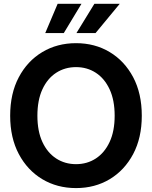

<svg xmlns="http://www.w3.org/2000/svg" viewBox="-20 -963 788 995"><path d="M374 11.7Q276.4 11.7 199.2 -34.4Q122.1 -80.6 77.4 -164.8Q32.7 -249 32.7 -363.3Q32.7 -478.5 77.4 -562.7Q122.1 -647 199.2 -693.1Q276.4 -739.3 374 -739.3Q471.7 -739.3 548.6 -693.1Q625.5 -647 670.2 -562.7Q714.8 -478.5 714.8 -363.3Q714.8 -249 670.2 -164.8Q625.5 -80.6 548.6 -34.4Q471.7 11.7 374 11.7ZM374 -112.3Q431.6 -112.3 476.8 -141.8Q522 -171.4 548.1 -227.3Q574.2 -283.2 574.2 -363.3Q574.2 -443.8 548.1 -500Q522 -556.2 476.8 -585.7Q431.6 -615.2 374 -615.2Q316.4 -615.2 271 -585.7Q225.6 -556.2 199.7 -500Q173.8 -443.8 173.8 -363.3Q173.8 -283.2 199.7 -227.3Q225.6 -171.4 271 -141.8Q316.4 -112.3 374 -112.3ZM310.5 -791.5H214.4L278.8 -943.4H402.3ZM475.1 -791.5H376L469.2 -943.4H600.6Z"/></svg>

Font: Inter Cardless Display
Style: Bold
Weight: 700
Designer: Rasmus Andersson
Foundry: rsms
Version: Version 4.001;git-9221beed3